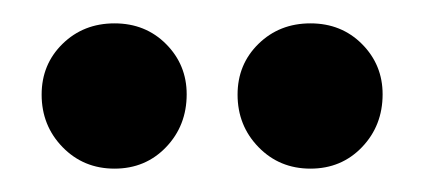

<svg xmlns="http://www.w3.org/2000/svg" viewBox="-20 -750 367 166"><path d="M79 -604.2Q105.8 -604.2 123.6 -622.8Q141.4 -641.4 141.4 -668.5Q141.4 -694 123.6 -711.9Q105.8 -729.8 79 -729.8Q52.2 -729.8 34.1 -712.1Q16 -694.4 16 -668.2Q16 -641.4 34.1 -622.8Q52.2 -604.2 79 -604.2ZM248.4 -604.2Q275.2 -604.2 293 -622.8Q310.8 -641.4 310.8 -668.5Q310.8 -694 293 -711.9Q275.2 -729.8 248.4 -729.8Q221.6 -729.8 203.5 -712.1Q185.4 -694.4 185.4 -668.2Q185.4 -641.4 203.5 -622.8Q221.6 -604.2 248.4 -604.2Z"/></svg>

Font: Secuela Light
Style: Regular
Weight: 300
Designer: Fernando Haro
Foundry: deFharo
Version: Version 1.708